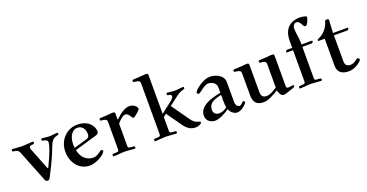

<svg xmlns="http://www.w3.org/2000/svg" viewBox="-34 -1467 4198 2195"><g transform="rotate(-20 2064.5 -369.5)"><path d="M8 -455C8 -446 11 -439 21 -439C55 -437 80 -428 92 -397L244 -14C249 0 261 10 276 10C290 10 300 -3 306 -14C354 -107 415 -227 458 -344C481 -406 507 -431 552 -439C562 -441 572 -446 572 -455C572 -467 562 -469 556 -469C549 -469 537 -467 517 -465C494 -462 480 -461 467 -461C454 -461 440 -462 417 -465C397 -467 385 -469 378 -469C372 -469 367 -465 367 -455C367 -446 371 -439 381 -439C407 -437 434 -427 434 -402C434 -392 429 -367 424 -350C400 -277 368 -204 333 -132C331 -128 327 -126 325 -126C323 -126 321 -127 319 -132L217 -390C215 -395 212 -405 212 -410C212 -436 236 -437 260 -439C270 -440 274 -446 274 -455C274 -465 270 -469 264 -469C251 -469 224 -467 204 -465C181 -463 156 -461 137 -461C118 -461 93 -463 70 -465C50 -467 28 -469 18 -469C12 -469 8 -465 8 -455Z M576 -232C576 -111 650 12 789 12C874 12 986 -61 986 -95C986 -103 981 -110 971 -110C960 -110 952 -104 935 -91C919 -79 892 -60 855 -60C777 -60 713 -117 697 -209L971 -289C990 -294 1002 -306 1002 -328C1002 -383 951 -478 808 -478C680 -478 576 -373 576 -232ZM689 -277C689 -385 742 -444 794 -444C866 -444 888 -384 888 -336C888 -304 875 -291 850 -284L692 -238C690 -251 689 -265 689 -277Z M1071 -8C1071 2 1075 6 1081 6C1094 6 1121 4 1141 2C1164 0 1189 -2 1208 -2C1227 -2 1252 0 1275 2C1295 4 1322 6 1335 6C1341 6 1345 2 1345 -8C1345 -17 1342 -23 1332 -23L1290 -26C1277 -27 1264 -31 1264 -50V-325C1298 -366 1336 -399 1364 -399C1389 -399 1405 -378 1419 -355C1428 -340 1433 -332 1444 -332C1453 -332 1476 -349 1497 -368C1516 -385 1532 -401 1532 -409C1532 -427 1502 -473 1439 -473C1382 -473 1319 -424 1268 -374L1264 -377V-440C1264 -454 1263 -468 1242 -468C1226 -468 1199 -465 1167 -462C1142 -460 1101 -458 1087 -458C1074 -458 1071 -454 1071 -442C1071 -429 1077 -429 1088 -428C1102 -427 1123 -424 1135 -418C1147 -412 1152 -404 1152 -383V-50C1152 -31 1140 -27 1127 -26L1085 -23C1075 -23 1071 -17 1071 -8Z M1576 -8C1576 2 1581 6 1587 6C1600 6 1627 4 1647 2C1670 0 1695 -2 1714 -2C1733 -2 1758 0 1781 2C1801 4 1828 6 1841 6C1847 6 1851 2 1851 -8C1851 -17 1847 -23 1837 -23L1795 -26C1782 -27 1770 -31 1770 -50V-220L1806 -248L1931 -71C1980 -2 2022 16 2078 16C2109 16 2149 -3 2149 -21C2149 -29 2136 -32 2125 -35C2088 -44 2066 -60 2040 -97L1888 -312L2008 -403C2029 -419 2061 -434 2089 -440C2099 -442 2103 -446 2103 -455C2103 -465 2098 -469 2092 -469C2085 -469 2067 -467 2047 -465C2024 -462 2009 -461 1996 -461C1983 -461 1969 -462 1946 -465C1926 -467 1908 -469 1901 -469C1895 -469 1890 -465 1890 -455C1890 -446 1894 -439 1904 -439C1930 -437 1941 -429 1941 -413C1941 -392 1910 -368 1896 -357L1770 -259V-725C1770 -739 1769 -753 1748 -753C1732 -753 1705 -751 1673 -748C1648 -746 1607 -743 1593 -743C1580 -743 1576 -739 1576 -727C1576 -714 1582 -714 1593 -713C1607 -712 1628 -709 1640 -703C1652 -697 1658 -689 1658 -668V-50C1658 -31 1645 -27 1632 -26L1590 -23C1580 -23 1576 -17 1576 -8Z M2205 -79C2205 -6 2267 20 2311 20C2357 20 2440 -19 2484 -55H2487C2501 -13 2542 18 2581 18C2633 18 2701 -47 2701 -63C2701 -74 2693 -81 2687 -81C2680 -81 2671 -73 2663 -64C2652 -52 2641 -44 2629 -44C2605 -44 2584 -70 2584 -107V-348C2584 -429 2503 -474 2412 -474C2346 -474 2219 -386 2219 -353C2219 -342 2225 -334 2236 -334C2250 -334 2275 -355 2288 -365C2318 -389 2354 -408 2375 -408C2414 -408 2472 -385 2472 -328V-261C2402 -246 2346 -234 2289 -202C2252 -181 2205 -143 2205 -79ZM2314 -108C2314 -137 2325 -174 2359 -195C2393 -216 2432 -226 2472 -234V-155C2472 -123 2475 -101 2479 -82C2448 -55 2414 -44 2380 -44C2347 -44 2314 -64 2314 -108Z M2700 -442C2700 -429 2706 -429 2717 -428C2731 -427 2752 -424 2764 -418C2776 -412 2782 -404 2782 -383V-122C2782 -40 2809 11 2904 11C2961 11 3028 -29 3085 -64L3089 -62C3097 -31 3117 10 3142 10C3157 10 3175 7 3187 2C3208 -6 3233 -15 3261 -23C3283 -29 3292 -38 3292 -46C3292 -52 3289 -58 3283 -58C3276 -58 3266 -56 3253 -54C3243 -52 3229 -51 3223 -51C3208 -51 3200 -59 3200 -76V-440C3200 -454 3200 -468 3179 -468C3163 -468 3135 -465 3103 -462C3078 -460 3037 -458 3023 -458C3010 -458 3007 -454 3007 -442C3007 -429 3013 -429 3024 -428C3038 -427 3059 -424 3071 -418C3083 -412 3088 -404 3088 -383V-100C3051 -75 3003 -44 2957 -44C2905 -44 2894 -82 2894 -109V-440C2894 -454 2893 -468 2872 -468C2856 -468 2829 -465 2797 -462C2772 -460 2731 -458 2717 -458C2704 -458 2700 -454 2700 -442Z M3339 -8C3339 2 3343 6 3349 6C3362 6 3389 4 3409 2C3432 0 3457 -2 3476 -2C3495 -2 3520 0 3543 2C3563 4 3590 6 3603 6C3609 6 3614 2 3614 -8C3614 -17 3610 -23 3600 -23L3558 -26C3545 -27 3533 -31 3533 -50V-433H3647C3658 -433 3666 -448 3666 -455C3666 -459 3662 -462 3658 -462H3533V-491C3533 -510 3528 -556 3523 -585C3520 -605 3516 -644 3516 -656C3516 -698 3539 -720 3564 -720C3591 -720 3606 -696 3616 -675C3625 -656 3636 -643 3648 -643C3671 -643 3699 -707 3699 -738C3699 -749 3651 -759 3617 -759C3529 -759 3420 -719 3420 -544V-462H3358C3347 -462 3339 -446 3339 -439C3339 -435 3343 -433 3347 -433H3420V-50C3420 -31 3408 -27 3395 -26L3353 -23C3343 -23 3339 -17 3339 -8Z M3724 -439C3724 -435 3727 -433 3731 -433H3805V-104C3805 -29 3850 12 3941 12C4020 12 4102 -56 4102 -75C4102 -80 4087 -96 4079 -96C4073 -96 4067 -90 4059 -84C4043 -71 4013 -51 3983 -51C3928 -51 3917 -85 3917 -116V-433H4080C4091 -433 4099 -448 4099 -455C4099 -459 4095 -462 4091 -462H3917C3917 -489 3921 -554 3923 -581C3924 -600 3925 -606 3925 -614C3925 -629 3915 -632 3904 -632C3891 -632 3881 -631 3878 -620C3869 -584 3849 -548 3830 -526C3803 -495 3773 -472 3740 -459C3729 -455 3724 -452 3724 -439Z"/></g></svg>

Font: Monomakh Unicode
Style: Regular
Weight: 400
Version: Version 1.2